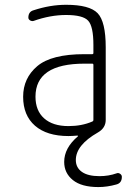

<svg xmlns="http://www.w3.org/2000/svg" viewBox="-20 -550 540 790"><path d="M327.1 -288.1Q126 -288.1 126 -152.3Q126 -94.7 161.6 -63Q197.3 -31.2 261.7 -31.2Q316.4 -31.2 359.4 -49.8Q364.3 -51.8 364.3 -56.6V-283.2Q364.3 -288.1 359.4 -288.1ZM261.7 9.8Q172.9 9.8 124 -32.7Q75.2 -75.2 75.2 -151.9Q75.2 -228.5 133.3 -277.8Q191.4 -327.1 327.1 -327.1H359.4Q364.3 -327.1 364.3 -332V-365.2Q364.3 -441.4 342.8 -464.8Q321.3 -488.3 252 -488.3Q186.5 -488.3 118.2 -463.9Q110.4 -461.9 103.5 -466.3Q96.7 -470.7 96.7 -477.5Q96.7 -502 118.2 -507.8Q186.5 -530.3 252 -530.3Q348.6 -530.3 381.8 -495.6Q415 -460.9 415 -355.5V-56.6Q415 -23.4 382.8 -4.9Q292 46.9 292 108.4Q292 139.6 316.9 157.2Q341.8 174.8 389.6 174.8Q426.8 174.8 460 163.1Q466.8 160.2 474.1 165Q481.4 169.9 481.4 177.7Q481.4 203.1 459 209Q420.9 219.7 384.8 219.7Q315.4 219.7 279.8 190.9Q244.1 162.1 244.1 116.2Q244.1 58.6 300.8 10.7Q300.8 8.8 299.8 7.8Q275.4 9.8 261.7 9.8Z"/></svg>

Font: Rounded-L Mgen+ 1mn light
Style: Regular
Weight: 200
Designer: [Source Han Sans]
Ryoko NISHIZUKA  (kana & ideographs); Paul D. Hunt (Latin, Greek & Cyrillic); Wenlong ZHANG  (bopomofo
Version: Version 1.059.20150602